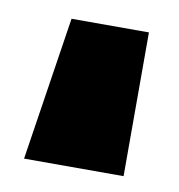

<svg xmlns="http://www.w3.org/2000/svg" viewBox="-44 -141 318 342"><g transform="rotate(10 115.0 30.0)"><path d="M200 -100V160H20L60 -100Z"/></g></svg>

Font: Tektur SemiCondensed Black
Style: Regular
Weight: 900
Width: 4
Designer: Adam Jagosz
Foundry: Adam Jagosz
Version: Version 1.005;gftools[0.9.30]